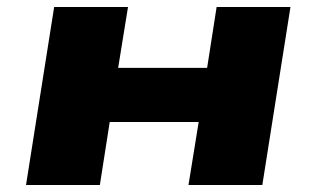

<svg xmlns="http://www.w3.org/2000/svg" viewBox="-20 -526 900 546"><path d="M54 0 134 -506H344L316 -333H569L596 -506H806L726 0H516L545 -179H292L264 0Z"/></svg>

Font: Nunito Sans 7pt Expanded Black
Style: Italic
Weight: 900
Width: 7
Italic angle: -9°
Designer: Vernon Adams
Foundry: Vernon Adams
Version: Version 3.101;gftools[0.9.27]